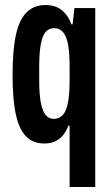

<svg xmlns="http://www.w3.org/2000/svg" viewBox="-20 -559 445 764"><path d="M257 185V-59H252Q244 -37 231 -21Q218 -5 199.5 3.5Q181 12 156 12Q112 12 84 -16Q56 -44 43 -104Q30 -164 30 -260Q30 -360 43.5 -421Q57 -482 86.5 -510.5Q116 -539 160 -539Q203 -539 228.5 -516.5Q254 -494 264 -462H269L276 -527H359V185ZM194 -86Q210 -86 222.5 -95Q235 -104 242.5 -122.5Q250 -141 253.5 -170Q257 -199 257 -239V-294Q257 -344 251.5 -378Q246 -412 232 -429.5Q218 -447 195 -447Q174 -447 161 -431Q148 -415 142 -381Q136 -347 136 -294V-239Q136 -184 142.5 -150.5Q149 -117 161.5 -101.5Q174 -86 194 -86Z"/></svg>

Font: Archivo SemiBold ExtraCondensed
Style: Regular
Weight: 600
Width: 2
Version: Version 2.001